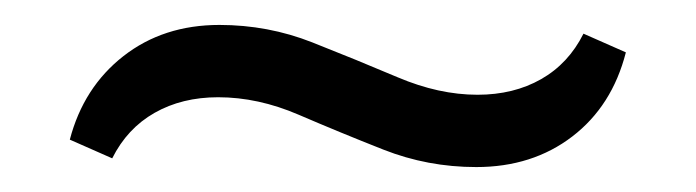

<svg xmlns="http://www.w3.org/2000/svg" viewBox="-20 -419 558 154"><path d="M362 -285Q323 -285 287.5 -299Q252 -313 219.5 -327Q187 -341 155 -341Q126 -341 104 -328.5Q82 -316 70 -292L36 -307Q47 -349 79 -374Q111 -399 156 -399Q195 -399 230.5 -385Q266 -371 299 -357Q332 -343 363 -343Q392 -343 414 -355.5Q436 -368 448 -392L482 -377Q471 -334 439 -309.5Q407 -285 362 -285Z"/></svg>

Font: Platypi Light
Style: Bold
Weight: 700
Version: Version 1.200